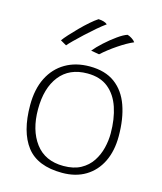

<svg xmlns="http://www.w3.org/2000/svg" viewBox="-118 -869 822 974"><g transform="rotate(15 293.0 -381.5)"><path d="M300.5 19.5Q171 19.5 113.2 -55.8Q55.5 -131 55.5 -271Q55.5 -355 85.5 -414.8Q115.5 -474.5 170 -506.5Q224.5 -538.5 297.5 -538.5Q379 -538.5 430.5 -500.5Q482 -462.5 506.2 -394Q530.5 -325.5 530.5 -234Q530.5 -157 502.8 -100Q475 -43 423.5 -11.8Q372 19.5 300.5 19.5ZM298 -16Q352 -16 388.5 -36Q425 -56 446.8 -89Q468.5 -122 478 -160.8Q487.5 -199.5 487.5 -237Q487.5 -313 467.5 -372.8Q447.5 -432.5 405.2 -466.8Q363 -501 295.5 -501Q201 -501 150.2 -436.5Q99.5 -372 99.5 -261Q99.5 -151.5 150.2 -83.8Q201 -16 298 -16ZM278 -781.5Q310.5 -780 325 -767Q304.5 -752.5 278.2 -730Q252 -707.5 226.2 -683.5Q200.5 -659.5 180.5 -639.8Q160.5 -620 153 -610.5L121.5 -628.5Q130.5 -641.5 149.5 -662.5Q168.5 -683.5 191.8 -707Q215 -730.5 238 -750.5Q261 -770.5 278 -781.5ZM441 -743Q452 -740 464.2 -732.2Q476.5 -724.5 483 -715Q449.5 -701 405 -671Q360.5 -641 326.5 -610L283 -617.5Q301 -640 330.8 -667Q360.5 -694 390.8 -715.5Q421 -737 441 -743Z"/></g></svg>

Font: Grandstander Thin
Style: Regular
Weight: 100
Designer: Tyler Finck
Foundry: Etcetera Type Co
Version: Version 1.200; ttfautohint (v1.8.3)